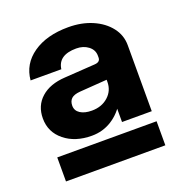

<svg xmlns="http://www.w3.org/2000/svg" viewBox="-104 -749 676 719"><g transform="rotate(-20 234.0 -390.0)"><path d="M39 -215.7V-119.9H434.9V-215.7ZM430.8 -520.6Q430.8 -560.2 406.2 -591.8Q381.6 -623.4 339.5 -641.6Q297.3 -659.9 244 -659.9Q157.6 -659.9 103.4 -622.1Q49.3 -584.3 43.8 -520.7H166.3Q173.5 -574.8 245 -574.8Q273.3 -574.8 292.8 -559.8Q312.3 -544.8 312.3 -521.6V-257.3H430.8ZM347.6 -417.5H312.3Q312.3 -382.2 286.5 -359.1Q260.8 -335.9 221.2 -335.9Q192.7 -335.9 175.3 -347.1Q158 -358.3 158 -378.2Q158 -396.1 168.5 -406.1Q179.1 -416 203.3 -417.9L313.1 -425.8L312.3 -514.1Q312.3 -496.5 290 -495.1L168.3 -487.1Q107.6 -483.5 72.9 -452.5Q38.2 -421.6 38.2 -371Q38.2 -316.4 80.6 -282Q123 -247.5 189.5 -247.5Q233.2 -247.5 269.1 -270.2Q305 -293 326.3 -331.7Q347.6 -370.5 347.6 -417.5Z"/></g></svg>

Font: Overused Grotesk Light
Style: Regular
Weight: 300
Designer: RandomMaerks
Version: Version 0.005